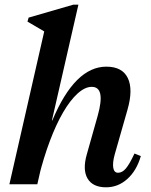

<svg xmlns="http://www.w3.org/2000/svg" viewBox="-20 -785 642 818"><path d="M20 0 178 -693 201 -632 97 -693 102 -710 292 -765H314L139 0ZM432 13Q375 13 353 -24.5Q331 -62 350 -128L396 -291Q431 -415 371 -415Q342 -415 310.5 -386.5Q279 -358 249 -306.5Q219 -255 192.5 -184.5Q166 -114 145 -30H96L140 -272H203Q299 -501 433 -501Q501 -501 524.5 -452.5Q548 -404 523 -317L469 -128Q459 -92 462.5 -70.5Q466 -49 483 -49Q501 -49 516.5 -67.5Q532 -86 553 -131L580 -120Q562 -58 522.5 -22.5Q483 13 432 13Z"/></svg>

Font: Platypi Light Medium
Style: Italic
Weight: 500
Italic angle: -13°
Version: Version 1.200